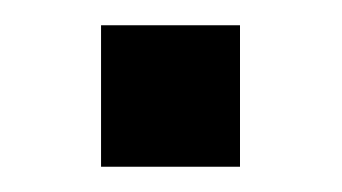

<svg xmlns="http://www.w3.org/2000/svg" viewBox="-20 -393 271 152"><path d="M60 -261V-373H170V-261Z"/></svg>

Font: Pixelify Sans Medium
Style: Regular
Weight: 500
Designer: Stefie Justprince
Foundry: Typecalism Foundryline
Version: Version 1.000;February 13, 2025;FontCreator 15.0.0.3015 64-b